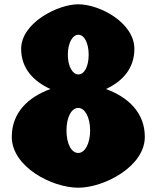

<svg xmlns="http://www.w3.org/2000/svg" viewBox="-20 -860 730 895"><path d="M606.4 -632C606.4 -754 445.1 -840 344.7 -840C249.9 -840 78.6 -754 78.6 -632C78.6 -541 136.1 -481 214.9 -445C111.1 -407 34.9 -335 34.9 -222C34.9 -83 221.1 15 345.3 15C463.9 15 655.1 -83 655.1 -222C655.1 -335 577.6 -407 473.9 -445C551.4 -481 606.4 -541 606.4 -632ZM393.3 -605C393.3 -550 373.2 -513 345.3 -513C318.4 -513 296.2 -550 296.2 -605C296.2 -658 317.3 -698 345.3 -698C373.7 -698 393.3 -658 393.3 -605ZM289.9 -252C289.9 -314 313.6 -357 344.7 -357C375.3 -357 400.1 -314 400.1 -252C400.1 -191 376.4 -147 344.7 -147C312 -147 289.9 -191 289.9 -252Z"/></svg>

Font: Blink
Style: Wide
Weight: 400
Designer: Mew Too
Foundry: Cannot Into Space Fonts
Version: Version 001.000